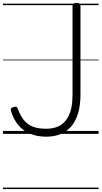

<svg xmlns="http://www.w3.org/2000/svg" viewBox="-20 -910 690 1305"><path d="M294 19Q234 19 186 -0.5Q138 -20 105 -59Q72 -98 55 -155Q51 -168 56 -173.5Q61 -179 71 -182Q83 -187 90.5 -184Q98 -181 102 -168Q119 -123 143 -93Q167 -63 203.5 -49Q240 -35 294 -35Q328 -35 356.5 -43.5Q385 -52 406.5 -70Q428 -88 443 -115.5Q458 -143 465.5 -180.5Q473 -218 473 -266V-871Q473 -881 479.5 -885.5Q486 -890 500 -890Q515 -890 521 -885.5Q527 -881 527 -871V-268Q527 -211 517 -165Q507 -119 487.5 -84.5Q468 -50 439.5 -27Q411 -4 374.5 7.5Q338 19 294 19ZM0 365H650V375H0ZM0 -20H650V0H0ZM0 -505H650V-500H0ZM0 -885H650V-875H0Z"/></svg>

Font: Playwrite GB J Guides
Style: Regular
Weight: 400
Designer: Veronika Burian, José Scaglione
Foundry: TypeTogether
Version: Version 1.003